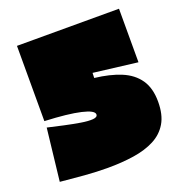

<svg xmlns="http://www.w3.org/2000/svg" viewBox="-139 -895 997 1038"><g transform="rotate(-20 360.0 -376.0)"><path d="M404 -493 403 -464Q490 -454 553 -428Q616 -402 650 -353Q684 -304 684 -226Q684 -151 656 -103.5Q628 -56 577 -29.5Q526 -3 457 7.5Q388 18 307 18Q243 18 174 12.5Q105 7 36 0L70 -300Q113 -290 161 -279.5Q209 -269 251.5 -262Q294 -255 320.5 -257Q347 -259 347 -275Q347 -298 276 -314.5Q205 -331 70 -337V-770H657V-462Z"/></g></svg>

Font: Gasoek One
Style: Regular
Weight: 400
Designer: Jiashuo Zhang
Foundry: JAMO
Version: Version 1.000; ttfautohint (v1.8.4.7-5d5b);gftools[0.9.29]